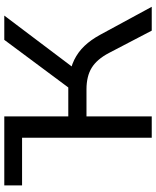

<svg xmlns="http://www.w3.org/2000/svg" viewBox="66 -812 745 918"><g transform="rotate(-90 439.0 -352.5)"><path d="M12 -620V-705H342V-620ZM240 0V-705H342V-399H495L467 -381L708 -705H824L566 -363L527 -394Q575 -389 612.5 -370.5Q650 -352 679 -321.5Q708 -291 732 -247L866 0H752L645 -205Q615 -262 574.5 -287Q534 -312 471 -312H342V0Z"/></g></svg>

Font: Nunito Sans 10pt SemiExpanded Medium
Style: Regular
Weight: 500
Width: 6
Designer: Vernon Adams
Foundry: Vernon Adams
Version: Version 3.101;gftools[0.9.27]